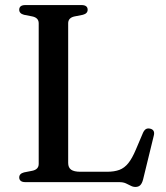

<svg xmlns="http://www.w3.org/2000/svg" viewBox="-20 -720 656 759"><path d="M307.5 -661.5 274.5 -655Q262.5 -652.5 256 -645.8Q249.5 -639 249.5 -628V-76Q249.5 -57.5 261.2 -49.2Q273 -41 297.5 -41H403Q432 -41 452 -48.5Q472 -56 487.2 -75Q502.5 -94 517 -128.5L545.5 -195.5Q550.5 -206 557 -209.8Q563.5 -213.5 573 -211.5Q583 -209.5 587 -202.5Q591 -195.5 588 -184L545.5 -10Q541.5 5 534.5 12Q527.5 19 515.5 19Q505.5 19 496.8 14.2Q488 9.5 477.5 4.8Q467 0 451 0H80.5Q68 0 62 -5Q56 -10 56 -18.5Q56 -33.5 75 -38.5L108 -45Q120 -47.5 126.5 -54.2Q133 -61 133 -72V-628Q133 -639 126.5 -645.8Q120 -652.5 108 -655L75 -661.5Q56 -666.5 56 -681.5Q56 -690.5 62 -695.2Q68 -700 80.5 -700H302Q314.5 -700 320.5 -695.2Q326.5 -690.5 326.5 -681.5Q326.5 -666.5 307.5 -661.5Z"/></svg>

Font: Fraunces 10pt
Style: Regular
Weight: 400
Version: Version 1.000;[b76b70a41]